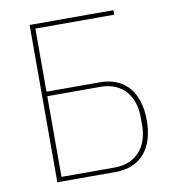

<svg xmlns="http://www.w3.org/2000/svg" viewBox="-79 -768 763 839"><g transform="rotate(-10 302.5 -349.0)"><path d="M108 -698H480V-678H130V-398H366C481 -398 540 -320 540 -199C540 -78 481 0 366 0H108ZM366 -20C418 -20 455 -39 480 -68C504 -97 516 -137 516 -178V-220C516 -261 504 -301 480 -330C455 -359 418 -378 366 -378H130V-20Z"/></g></svg>

Font: Plexus Sans Thin
Style: Regular
Weight: 250
Version: Version 2.001;PS 002.001;hotconv 1.0.70;makeotf.lib2.5.58329